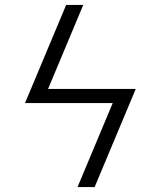

<svg xmlns="http://www.w3.org/2000/svg" viewBox="-20 -755 640 775"><path d="M293 0 435 -339H81L247 -735H316L174 -396H528L362 0Z"/></svg>

Font: Iosevka Aile Light
Style: Italic
Weight: 300
Italic angle: -9°
Designer: Belleve Invis
Foundry: Belleve Invis
Version: Version 31.1.0; ttfautohint (v1.8.4)